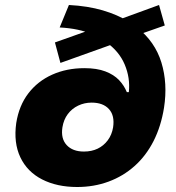

<svg xmlns="http://www.w3.org/2000/svg" viewBox="-20 -738 705 769"><path d="M289 11Q208 11 148.5 -19.5Q89 -50 61.5 -108Q34 -166 45 -245Q56 -315 93.5 -364Q131 -413 189 -439Q247 -465 318 -465Q368 -465 402 -452Q436 -439 456.5 -417.5Q477 -396 488 -369H496Q502 -426 479.5 -479.5Q457 -533 404 -570L454 -569L222 -486L200 -568L352 -622L350 -600Q324 -612 291 -619Q258 -626 219 -628L256 -718Q332 -714 391.5 -696.5Q451 -679 496 -651L458 -660L617 -718L640 -636L529 -597V-628Q601 -571 626.5 -487.5Q652 -404 637 -307Q625 -232 595 -173Q565 -114 519 -73Q473 -32 414.5 -10.5Q356 11 289 11ZM316 -131Q347 -131 371 -142.5Q395 -154 411.5 -176Q428 -198 433 -228Q440 -275 416.5 -301Q393 -327 347 -327Q318 -327 293 -315Q268 -303 251.5 -281Q235 -259 230 -228Q223 -183 247 -157Q271 -131 316 -131Z"/></svg>

Font: Nunito Sans 6pt Black
Style: Italic
Weight: 900
Italic angle: -9°
Version: Version 3.101;gftools[0.9.27]